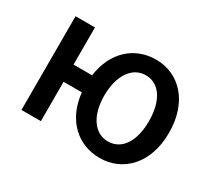

<svg xmlns="http://www.w3.org/2000/svg" viewBox="-115 -763 1073 976"><g transform="rotate(30 421.5 -275.5)"><path d="M547 -81C467 -81 415 -158 415 -274C415 -391 467 -469 547 -469C629 -469 677 -391 677 -274C677 -158 629 -81 547 -81ZM201 -332V-550H87V0H201V-231H308C324 -77 424 13 553 13C687 13 795 -92 795 -274C795 -458 687 -564 553 -564C428 -564 330 -479 310 -332Z"/></g></svg>

Font: Source Han Sans KR Medium
Style: Regular
Weight: 500
Designer: Ryoko NISHIZUKA (kana & ideographs); Paul D. Hunt (Latin, Greek & Cyrillic); Wenlong ZHANG (bopomofo); Sandoll Communica
Foundry: Adobe Systems Incorporated
Version: Version 1.001;PS 1.001;hotconv 1.0.78;makeotf.lib2.5.61930